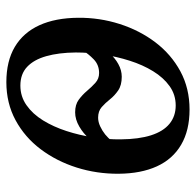

<svg xmlns="http://www.w3.org/2000/svg" viewBox="-26 -564 602 589"><g transform="rotate(-90 274.5 -270.0)"><path d="M232.5 11Q168.5 11 124.5 -14.8Q80.5 -40.5 58.2 -89.2Q36 -138 35.5 -206.5Q35 -273.5 54.5 -335.2Q74 -397 110.8 -445.8Q147.5 -494.5 199.8 -522.8Q252 -551 316.5 -551Q381 -551 424.8 -525Q468.5 -499 491 -449.8Q513.5 -400.5 514 -330.5Q514.5 -265 495 -203.8Q475.5 -142.5 438.8 -94Q402 -45.5 349.8 -17.2Q297.5 11 232.5 11ZM245 -31.5Q278 -31.5 304.2 -50.2Q330.5 -69 350 -100.8Q369.5 -132.5 382.2 -172.5Q395 -212.5 401.2 -255.2Q407.5 -298 407.5 -338Q407 -390.5 396.2 -428.5Q385.5 -466.5 363.5 -487.2Q341.5 -508 306 -508Q272.5 -508 245.8 -489.2Q219 -470.5 199.2 -438.5Q179.5 -406.5 166.5 -366.5Q153.5 -326.5 147 -283.5Q140.5 -240.5 141 -200Q141.5 -144.5 153.5 -107Q165.5 -69.5 188.8 -50.5Q212 -31.5 245 -31.5ZM333 -197Q307 -197 291 -208Q275 -219 263.8 -233.2Q252.5 -247.5 240 -258.5Q227.5 -269.5 207.5 -269.5Q194.5 -269.5 181 -263.2Q167.5 -257 156 -247.8Q144.5 -238.5 137 -228L144 -297.5Q158.5 -314.5 180.2 -327.2Q202 -340 224 -340Q247.5 -340 262.5 -329Q277.5 -318 289.8 -303.5Q302 -289 314.5 -277.8Q327 -266.5 344.5 -266.5Q369.5 -266.5 386.5 -283Q403.5 -299.5 413.5 -316.5L405 -234.5Q391 -218 372 -207.5Q353 -197 333 -197Z"/></g></svg>

Font: Merriweather 60pt
Style: Italic
Weight: 400
Italic angle: -7.8°
Version: Version 2.101